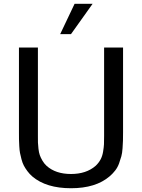

<svg xmlns="http://www.w3.org/2000/svg" viewBox="-20 -976 750 1014"><path d="M469.2 -956.1 355 -795.9H297.9L374 -956.1ZM629.9 -276.9Q629.9 -248 629.4 -233.2Q628.9 -218.3 627.2 -192.6Q625.5 -167 620.8 -150.4Q616.2 -133.8 608.9 -113.3Q601.6 -92.8 588.9 -76.2Q576.2 -59.6 559.1 -44.9Q485.8 18.1 355 18.1Q224.1 18.1 150.9 -43.9Q136.2 -56.6 124.8 -72Q113.3 -87.4 106 -101.3Q98.6 -115.2 93.5 -134.8Q88.4 -154.3 85.7 -168Q83 -181.6 81.8 -204.3Q80.6 -227.1 80.3 -239.7Q80.1 -252.4 80.1 -276.9V-725.1H180.2V-258.8Q180.2 -235.4 180.4 -223.1Q180.7 -210.9 183.1 -190.4Q185.5 -169.9 190.2 -156.7Q194.8 -143.6 203.9 -127.9Q212.9 -112.3 226.1 -100.1Q273.9 -57.1 355 -57.1Q435.5 -57.1 484.9 -100.1Q501 -115.2 510.7 -133.1Q520.5 -150.9 524.4 -174.6Q528.3 -198.2 529.1 -213.9Q529.8 -229.5 529.8 -258.8V-725.1H629.9Z"/></svg>

Font: Aurulent Sans
Style: Regular
Weight: 400
Version: Version 2007.05.04